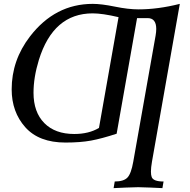

<svg xmlns="http://www.w3.org/2000/svg" viewBox="-20 -723 976 987"><path d="M814.9 244.1Q752.9 240.7 690.4 239.3Q627.4 240.7 564 244.1L569.8 210Q615.7 210 635 189.9Q654.3 169.9 665 108.4L779.8 -539.6Q783.2 -559.1 783.2 -574.2Q783.2 -629.9 738.8 -629.9H684.6L579.6 -35.6Q502.4 -10.3 447.5 -0.2Q392.6 9.8 316.4 9.8Q180.2 9.8 110.1 -68.8Q40 -147.5 40 -263.7Q40 -413.1 133.8 -535.2Q262.7 -703.1 457 -703.1Q501.5 -703.1 570.3 -689Q639.2 -674.8 692.4 -674.8Q792 -674.8 904.3 -703.1L761.2 108.4Q755.9 138.7 755.9 159.2Q755.9 176.8 759.8 187Q768.1 210 820.8 210ZM361.8 -34.2Q436.5 -34.2 488.8 -65.4L589.4 -634.8Q506.3 -654.3 456.5 -654.3Q253.9 -654.3 179.7 -414.6Q152.3 -325.2 152.3 -246.1Q152.3 -146.5 207.8 -90.3Q263.2 -34.2 361.8 -34.2Z"/></svg>

Font: Kelvinch
Style: Italic
Weight: 400
Italic angle: -10°
Designer: Paul James Miller
Foundry: High-Logic / Made with FontCreator
Version: Version 3.40;July 22, 2017;FontCreator 11.0.0.2388 64-bit